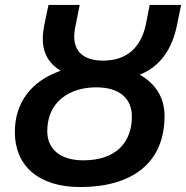

<svg xmlns="http://www.w3.org/2000/svg" viewBox="-20 -734 752 776"><path d="M304 22C511 22 645 -73 645 -265C645 -341 608 -396 545 -432C631 -467 676 -539 695 -631L712 -714H585L569 -633C550 -546 496 -489 397 -489C318 -489 280 -526 280 -586C280 -599 282 -616 286 -633L302 -714H176L159 -633C155 -612 153 -595 153 -577C153 -517 179 -476 225 -448C110 -408 40 -323 40 -200C40 -65 135 22 304 22ZM317 -86C220 -86 171 -134 171 -204C171 -322 260 -381 369 -381C464 -381 513 -335 513 -263C513 -154 444 -86 317 -86Z"/></svg>

Font: Noto Sans SemiBold
Style: Italic
Weight: 600
Italic angle: -12°
Designer: Monotype Design Team
Foundry: Monotype Imaging Inc.
Version: Version 2.013